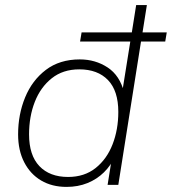

<svg xmlns="http://www.w3.org/2000/svg" viewBox="-20 -725 674 753"><path d="M241 8Q184 8 141.5 -17Q99 -42 75 -88.5Q51 -135 51 -198Q51 -276 78.5 -343Q106 -410 160 -451Q214 -492 293 -492Q354 -492 402 -460.5Q450 -429 467 -362H459L491 -562H294L300 -598H497L514 -705H556L539 -598H634L628 -562H533L444 0H402L420 -113H432Q415 -76 387.5 -49Q360 -22 323 -7Q286 8 241 8ZM247 -31Q311 -31 355 -66Q399 -101 421.5 -159Q444 -217 444 -286Q444 -369 403.5 -411Q363 -453 291 -453Q227 -453 183 -418Q139 -383 116.5 -325.5Q94 -268 94 -198Q94 -116 134.5 -73.5Q175 -31 247 -31Z"/></svg>

Font: Nunito Sans 12pt ExtraLight 12pt ExtraLight
Style: Italic
Weight: 250
Italic angle: -9°
Version: Version 3.101;gftools[0.9.27]